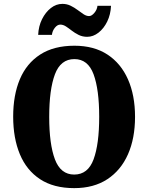

<svg xmlns="http://www.w3.org/2000/svg" viewBox="-20 -961 765 991"><path d="M363 10Q257 10 187 -36Q117 -82 82.5 -165Q48 -248 48 -359Q48 -470 82.5 -552Q117 -634 187.5 -679.5Q258 -725 364 -725Q465 -725 534.5 -679.5Q604 -634 640.5 -551.5Q677 -469 677 -358Q677 -247 640.5 -164.5Q604 -82 534 -36Q464 10 363 10ZM363 -60Q434 -60 463 -138.5Q492 -217 492 -358Q492 -499 463 -577.5Q434 -656 364 -656Q293 -656 263.5 -577.5Q234 -499 234 -358Q234 -217 263.5 -138.5Q293 -60 363 -60ZM430 -771Q406 -771 386.5 -780.5Q367 -790 351 -802.5Q335 -815 320.5 -824.5Q306 -834 291 -834Q276 -834 263 -817.5Q250 -801 248 -781H177Q179 -826 197 -862Q215 -898 242.5 -919.5Q270 -941 302 -941Q325 -941 344.5 -931.5Q364 -922 380.5 -909.5Q397 -897 411.5 -887.5Q426 -878 440 -878Q453 -878 467 -894.5Q481 -911 483 -931H553Q551 -886 533.5 -850Q516 -814 488.5 -792.5Q461 -771 430 -771Z"/></svg>

Font: Noto Serif Thai Condensed Black
Style: Regular
Weight: 900
Width: 3
Designer: Monotype Design Team
Foundry: Monotype Imaging Inc.
Version: Version 2.002; ttfautohint (v1.8.4.7-5d5b)